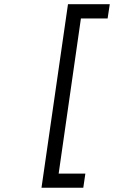

<svg xmlns="http://www.w3.org/2000/svg" viewBox="-20 -762 538 906"><path d="M175.8 124 300.8 -742.2H498L487.8 -674.8H361.8L256.8 57.1H382.8L373 124Z"/></svg>

Font: Trueno Light
Style: Italic
Weight: 300
Designer: Julieta Ulanovsky
Foundry: Julieta Ulanovsky
Version: Version 3.001b | FøM Fix